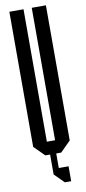

<svg xmlns="http://www.w3.org/2000/svg" viewBox="-101 -797 442 988"><g transform="rotate(-10 120.5 -303.0)"><path d="M154 154 104 104V0H79L25 -54V-760H99V-68H142V-760H216V-54L162 0H136V76H187V154Z"/></g></svg>

Font: Commune Nuit Debout
Style: Regular
Weight: 400
Designer: Sébastien Marchal
Foundry: Sébastien Marchal
Version: Version 1.003;PS 1.3;hotconv 1.0.88;makeotf.lib2.5.647800